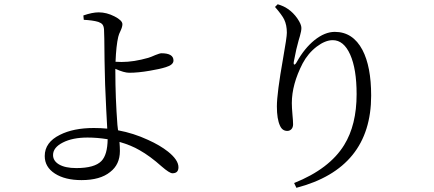

<svg xmlns="http://www.w3.org/2000/svg" viewBox="-20 -811 2040 903"><path d="M363.3 36.1Q286.1 36.1 238.3 5.4Q190.4 -25.4 190.4 -77.1Q190.4 -141.6 261.7 -176.8Q325.2 -209 420.9 -209Q455.1 -209 484.4 -206.1Q483.4 -231.4 479.5 -297.9Q472.7 -437.5 472.7 -481.4Q472.7 -495.1 471.7 -527.3Q470.7 -657.2 469.2 -672.9Q467.8 -688.5 461.9 -695.8Q456.1 -703.1 442.4 -708Q416 -715.8 374 -717.8L372.1 -738.3Q414.1 -752.9 444.3 -752.9Q481.4 -752.9 518.6 -733.9Q555.7 -714.8 555.7 -697.3Q555.7 -684.6 546.9 -666Q539.1 -650.4 536.1 -637.7Q526.4 -596.7 523.4 -520.5Q534.2 -519.5 551.8 -519.5Q609.4 -519.5 677.7 -539.1Q690.4 -543 710 -551.8Q731.4 -560.5 739.3 -560.5Q795.9 -560.5 795.9 -526.4Q795.9 -505.9 759.8 -495.1Q732.4 -486.3 685.5 -478.5Q629.9 -468.8 587.9 -468.8Q563.5 -468.8 522.5 -487.3V-474.6Q522.5 -352.5 532.2 -223.6Q534.2 -206.1 535.2 -198.2Q608.4 -184.6 675.8 -153.3Q732.4 -127.9 770.5 -97.7Q819.3 -58.6 819.3 -24.4Q819.3 3.9 791 3.9Q777.3 3.9 740.2 -28.3Q685.5 -77.1 636.7 -104.5Q596.7 -127.9 542 -143.6Q543.9 -118.2 543.9 -100.6Q543.9 -37.1 498 -2Q451.2 36.1 363.3 36.1ZM338.9 -20.5Q424.8 -20.5 457 -53.7Q485.4 -83 486.3 -156.2Q437.5 -164.1 391.6 -164.1Q321.3 -164.1 275.4 -140.6Q229.5 -117.2 229.5 -82Q229.5 -54.7 256.8 -38.1Q286.1 -20.5 338.9 -20.5Z M1374 72.3 1363.3 49.8Q1529.3 -16.6 1598.6 -128.9Q1657.2 -223.6 1657.2 -368.2Q1657.2 -486.3 1627 -554.2Q1596.7 -622.1 1544.9 -622.1Q1509.8 -622.1 1469.7 -591.8Q1428.7 -560.5 1403.3 -512.7Q1352.5 -414.1 1352.5 -326.2Q1352.5 -305.7 1355.5 -271.5Q1358.4 -242.2 1358.4 -226.6Q1358.4 -211.9 1350.6 -203.6Q1342.8 -195.3 1331.1 -195.3Q1307.6 -195.3 1296.9 -219.7Q1282.2 -251 1282.2 -310.5Q1282.2 -372.1 1311.5 -537.1Q1329.1 -635.7 1329.1 -657.2Q1329.1 -693.4 1316.4 -719.7Q1305.7 -741.2 1273.4 -778.3L1286.1 -791Q1315.4 -782.2 1333 -769.5Q1359.4 -752 1378.9 -723.6Q1397.5 -696.3 1397.5 -679.7Q1397.5 -665 1390.6 -641.6Q1386.7 -628.9 1384.8 -622.1Q1374 -585.9 1362.3 -523.4Q1359.4 -507.8 1364.3 -507.3Q1369.1 -506.8 1377 -521.5Q1412.1 -584 1459 -622.1Q1507.8 -661.1 1554.7 -661.1Q1639.6 -661.1 1684.6 -576.2Q1725.6 -498 1725.6 -361.3Q1725.6 -19.5 1374 72.3Z"/></svg>

Font: Bpmf Zihi Only R
Style: R
Weight: 400
Foundry: But Ko
Version: Version 1.320